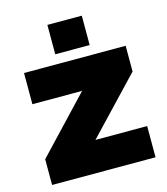

<svg xmlns="http://www.w3.org/2000/svg" viewBox="-109 -815 782 900"><g transform="rotate(-15 281.5 -365.0)"><path d="M32.2 0Q157.2 0 534.2 0Q534.2 -38.1 534.2 -151.4Q471.7 -151.4 283.2 -151.4Q345.7 -216.8 534.2 -416Q534.2 -447.3 534.2 -541Q411.1 -541 41 -541Q41 -502.9 41 -389.6Q101.6 -389.6 282.2 -389.6Q219.7 -324.2 32.2 -125Q32.2 -93.8 32.2 0ZM205.1 -587.9Q247.1 -587.9 372.1 -587.9Q372.1 -623 372.1 -730.5Q330.1 -730.5 205.1 -730.5Q205.1 -694.3 205.1 -587.9Z"/></g></svg>

Font: Big-Shock
Style: Black
Weight: 400